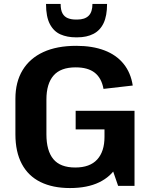

<svg xmlns="http://www.w3.org/2000/svg" viewBox="-20 -942 762 972"><path d="M334 10Q247 10 185 -20.5Q123 -51 90.5 -112Q58 -173 58 -262V-442Q58 -527 94.5 -587Q131 -647 199.5 -678.5Q268 -710 366 -710Q448 -710 508.5 -687Q569 -664 605.5 -619Q642 -574 652 -509L504 -492Q494 -547 459.5 -574Q425 -601 363 -601Q287 -601 251 -559.5Q215 -518 215 -438V-262Q215 -179 250 -136.5Q285 -94 361 -94Q435 -94 472 -134.5Q509 -175 509 -249L604 -230Q604 -156 573 -102Q542 -48 482 -19Q422 10 334 10ZM509 -201V-347L558 -287H363V-381H661V-1H578ZM363 -753Q320 -753 286 -768Q252 -783 232.5 -820Q213 -857 213 -922H287Q287 -891 296.5 -874Q306 -857 323.5 -850Q341 -843 364 -843H371Q409 -843 428.5 -862Q448 -881 448 -922H522Q522 -862 504.5 -825Q487 -788 453 -770.5Q419 -753 372 -753Z"/></svg>

Font: Pathway Extreme 72pt
Style: Bold
Weight: 700
Designer: Eduardo Rodriguez Tunni
Foundry: Eduardo Rodriguez Tunni
Version: Version 1.001;gftools[0.9.26]